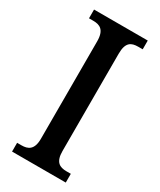

<svg xmlns="http://www.w3.org/2000/svg" viewBox="-184 -775 695 836"><g transform="rotate(30 163.5 -357.0)"><path d="M29 0H299V-44H277C243 -44 218 -56 218 -112V-601C218 -659 242 -670 277 -670H299V-714H29V-670H51C83 -670 110 -659 110 -601V-111C110 -55 83 -44 51 -44H29Z"/></g></svg>

Font: Noto Serif Hebrew Condensed Medium
Style: Regular
Weight: 500
Width: 3
Designer: Monotype Design Team
Foundry: Monotype Imaging Inc.
Version: Version 2.004